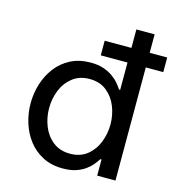

<svg xmlns="http://www.w3.org/2000/svg" viewBox="-113 -857 889 964"><g transform="rotate(15 331.5 -375.0)"><path d="M663 -588H338V-664H663ZM300 10Q240 10 195 -13.5Q150 -37 120 -76.5Q90 -116 75 -165Q60 -214 60 -265Q60 -316 75 -365Q90 -414 120 -453.5Q150 -493 195 -516.5Q240 -540 300 -540Q338 -540 366 -530.5Q394 -521 414.5 -506.5Q435 -492 448.5 -476Q462 -460 471 -446H477V-760H572V0H477V-84H471Q462 -70 448.5 -53.5Q435 -37 414.5 -22.5Q394 -8 366 1Q338 10 300 10ZM316 -71Q369 -71 404.5 -99.5Q440 -128 457.5 -172.5Q475 -217 475 -265Q475 -314 457.5 -358Q440 -402 404.5 -430.5Q369 -459 316 -459Q263 -459 227 -430.5Q191 -402 173.5 -358Q156 -314 156 -265Q156 -217 173.5 -172.5Q191 -128 227 -99.5Q263 -71 316 -71Z"/></g></svg>

Font: Be Vietnam Pro Variable Thin
Style: Regular
Weight: 100
Designer: Lam Bao, Tony Le, Vietanh Nguyen
Foundry: Yellow Type Foundry
Version: Version 1.002